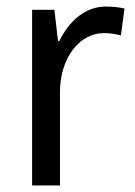

<svg xmlns="http://www.w3.org/2000/svg" viewBox="-20 -566 413 586"><path d="M303 -546C239 -546 191 -501 161 -441H157L146 -536H78V0H163V-284C163 -391 224 -465 297 -465C314 -465 334 -462 349 -458L360 -540C343 -544 322 -546 303 -546Z"/></svg>

Font: Noto Sans Sinhala UI SemiCondensed
Style: Regular
Weight: 400
Width: 4
Designer: Jelle Bosma - Monotype Design Team
Foundry: Monotype Imaging Inc.
Version: Version 2.006